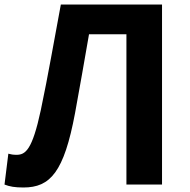

<svg xmlns="http://www.w3.org/2000/svg" viewBox="-29 -775 844 852"><path d="M-9 44C14 53 37 57 75 57C194 57 255 -11 304 -273C325 -388 345 -501 366 -623H532V44H690V-755H241C211 -596 185 -442 152 -286C114 -109 84 -88 44 -88C29 -88 19 -90 8 -93Z"/></svg>

Font: GenEiGothic-pro-Regular
Style: Bold
Weight: 700
Designer: Ryoko NISHIZUKA (kana & ideographs); Paul D. Hunt (Latin, Greek & Cyrillic); Wenlong ZHANG (bopomofo); Sandoll Communica
Foundry: Adobe Systems Incorporated; o_tamon
Version: Version 1.000.140830